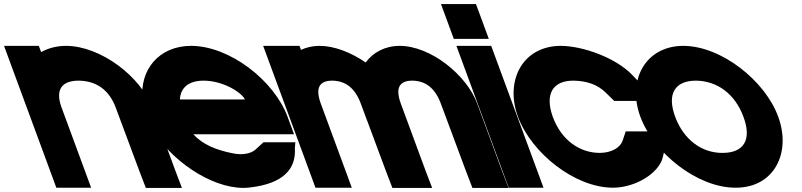

<svg xmlns="http://www.w3.org/2000/svg" viewBox="-234 -852 3917 938"><path d="M-33.1 -597.5C1.3 -616.6 42.3 -627.7 87.9 -628C257 -628 454.1 -478 509.2 -326L622 -20L654.7 66H478.4L445.9 -19L331.5 -326C299.4 -413 236.1 -457 150.6 -458C66.6 -458 34.9 -413 67 -326L98.4 -241L179.9 -20L211.2 65H41.2L9.9 -20L-71.6 -241L-103 -326L-183 -543L-214.3 -628H-44.3Z M644.8 -366H962.3C952 -394 864.3 -457 761.6 -458C689.5 -458 648.1 -425.5 644.8 -366ZM526.7 -196H514L482.6 -281L451.3 -366H462.5C447.4 -509.5 541 -627.2 698.9 -628C888.7 -628 1105.8 -458 1171.1 -281L1202.5 -196H1117.5H710.5C757 -144.9 822 -119.9 897.9 -104H899C945.7 -93 989.1 -100 1012.7 -120L1053.2 -157H1208.9L1206.5 -128C1213.1 -29 1152.9 45 986.3 64C829.9 83.4 624.5 -47.4 526.7 -196Z M1552.6 -546.8C1588 -595.5 1646 -627.5 1717.9 -628C1870.9 -628 2047.4 -484 2097.7 -345L2217.5 -20L2250.2 66H2073.9L2041.4 -19L1920 -345C1891.3 -423 1844.2 -457 1780.6 -458C1717.8 -458 1696.1 -423.5 1723.9 -346.7L1724.5 -345L1755.9 -260L1844.4 -20L1877.2 66H1682.9L1650.4 -19L1560.7 -260H1560.4L1529 -345C1500.3 -423 1453.2 -457 1389.6 -458C1326.4 -458 1304.8 -423 1333.5 -345L1364.9 -260L1453.4 -20L1484.7 65H1307.2L1275.9 -20L1187.4 -260L1156 -345L1083 -543L1051.7 -628H1229.2L1236.4 -608.3C1263 -620.7 1293.4 -627.8 1326.9 -628C1399.4 -628 1481.2 -595.7 1552.6 -546.8Z M2068.1 -662H1983.1L1920.4 -832H2005.4H2006.4H2091.4L2154.1 -662H2069.1ZM2027 -543 1995.7 -628H2165.7L2197 -543L2389.9 -20L2421.2 65H2251.2L2219.9 -20Z M2853.6 -487 2975.8 -359H2766.8L2723.7 -401C2684.4 -439 2632.9 -457 2566.9 -458C2466.9 -458 2426.5 -393 2466.6 -281C2507.9 -169 2595.9 -105 2697.1 -105C2755.4 -106 2797.9 -131 2809.2 -169L2822.9 -210H3033.7L3003.3 -81C2984 -7 2873.3 64 2762.1 65H2761C2574.2 65 2362.9 -104 2296.6 -281C2231.3 -458 2318.7 -628 2506.6 -628C2616.2 -627 2774.4 -569 2853.6 -487Z M2894.3 -282C2829 -459 2918 -627 3103.4 -628C3290.2 -628 3504.2 -457 3567.8 -282C3633 -105 3548.1 66 3359 65C3172.2 65 2959.5 -105 2894.3 -282ZM3064.3 -282C3105.9 -169 3195.4 -104 3296.3 -105C3398.6 -105 3440.8 -168 3397.8 -282C3356.5 -394 3268.8 -457 3166.1 -458C3063.8 -458 3023 -394 3064.3 -282Z"/></svg>

Font: Nordica Plus
Style: NordicaClassicBkExtOpObl
Weight: 900
Version: Version 1.01